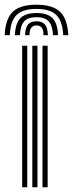

<svg xmlns="http://www.w3.org/2000/svg" viewBox="-46 -794 310 814"><path d="M108.8 -774Q177.2 -774 208.6 -744Q240 -714 243.5 -644.8H222Q219 -704.8 192.6 -730.5Q166.2 -756.2 108.8 -756.2Q50.8 -756.2 24.4 -730.5Q-2 -704.8 -4.5 -644.8H-26.2Q-23 -714 8.2 -744Q39.5 -774 108.8 -774ZM108.8 -738.8Q155.2 -738.8 176.6 -717Q198 -695.2 200.2 -644.8H178.8Q176.8 -685.8 160.5 -703.5Q144.2 -721.2 108.8 -721.2Q73 -721.2 56.6 -703.5Q40.2 -685.8 38.5 -644.8H17Q19.2 -695.2 40.5 -717Q61.8 -738.8 108.8 -738.8ZM108.8 -703.8Q133.2 -703.8 144.5 -690.1Q155.8 -676.5 157.2 -644.8H138.2Q138.5 -667 130.9 -676.6Q123.2 -686.2 108.8 -686.2Q94.5 -686.2 86.8 -676.6Q79 -667 79 -644.8H60.2Q61.5 -676.5 72.8 -690.1Q84 -703.8 108.8 -703.8ZM134.2 0V-600H156V0ZM48 0V-600H69.5V0ZM91 0V-600H112.8V0Z"/></svg>

Font: Big Shoulders Inline Display Thin
Style: Bold
Weight: 700
Version: Version 2.002